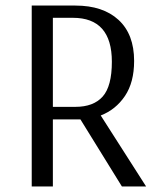

<svg xmlns="http://www.w3.org/2000/svg" viewBox="-20 -670 579 690"><path d="M94 0V-650H251Q350 -650 406 -598.5Q462 -547 462 -451Q462 -374 429 -325Q396 -276 342 -255L505 0H418L269 -241H170V0ZM170 -286H251Q316 -286 349 -323Q382 -360 382 -448Q382 -606 242 -606H170Z"/></svg>

Font: Arsenal
Style: Regular
Weight: 400
Designer: Andrij Shevchenko
Foundry: Stairsfor
Version: Version 2.001;PS 002.001;hotconv 1.0.88;makeotf.lib2.5.64775